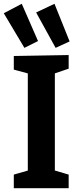

<svg xmlns="http://www.w3.org/2000/svg" viewBox="-37 -995 419 1015"><path d="M326 -632 238 -602 253 -624V-77L238 -98L326 -72V0H36V-72L123 -97L110 -77V-624L128 -602L36 -627V-699L326 -704ZM92 -742 -17 -925 78 -975 164 -778ZM257 -742 154 -929 251 -975 331 -776Z"/></svg>

Font: Bitter Thin
Style: Bold
Weight: 700
Version: Version 3.021